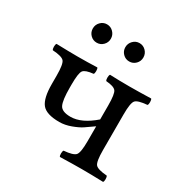

<svg xmlns="http://www.w3.org/2000/svg" viewBox="-147 -741 833 864"><g transform="rotate(30 269.5 -309.5)"><path d="M162.1 -307.1V-290Q162.1 -225.1 173.6 -201.7Q185.1 -178.2 230 -178.2Q287.1 -178.2 352.1 -234.9V-307.1Q352.1 -367.2 341.1 -381.1Q330.1 -395 290 -397.9Q286.1 -401.9 286.1 -413.8Q286.1 -425.8 290 -431.2Q335.9 -429.2 392.1 -429.2Q436 -429.2 503.9 -431.2Q507.8 -426.3 507.8 -414.1Q507.8 -401.9 503.9 -397.9Q456.1 -394 444.1 -380.6Q432.1 -367.2 432.1 -307.1V-122.1Q432.1 -62 444.1 -48.1Q456.1 -34.2 503.9 -30.8Q507.8 -25.9 507.8 -13.9Q507.8 -2 503.9 2Q439.9 0 392.1 0Q346.2 0 279.8 2Q275.9 -2 275.9 -13.9Q275.9 -25.9 279.8 -30.8Q327.6 -34.7 339.8 -48.3Q352.1 -62 352.1 -122.1V-199.2Q324.2 -179.2 306.6 -167.5Q289.1 -155.8 258.1 -144.3Q227.1 -132.8 198.2 -132.8Q130.4 -132.8 107.2 -161.9Q84 -190.9 84 -264.2V-307.1Q84 -367.2 72 -381.1Q60.1 -395 12.2 -397.9Q8.3 -401.9 8.1 -413.8Q7.8 -425.8 12.2 -431.2Q78.1 -429.2 122.1 -429.2Q176.3 -429.2 224.1 -431.2Q228 -426.3 228 -414.1Q228 -401.9 224.1 -397.9Q183.1 -394 172.6 -380.1Q162.1 -366.2 162.1 -307.1ZM132.3 -539.8Q118.7 -553.7 118.7 -573.2Q118.7 -592.8 132.3 -606.9Q146 -621.1 165.5 -621.1Q185.1 -621.1 198.7 -606.9Q212.4 -592.8 212.4 -573.2Q212.4 -553.7 198.7 -539.8Q185.1 -525.9 165.5 -525.9Q146 -525.9 132.3 -539.8ZM301.3 -539.8Q287.6 -553.7 287.6 -573.2Q287.6 -592.8 301.3 -606.9Q314.9 -621.1 334.5 -621.1Q354 -621.1 367.7 -606.9Q381.3 -592.8 381.3 -573.2Q381.3 -553.7 367.7 -539.8Q354 -525.9 334.5 -525.9Q314.9 -525.9 301.3 -539.8Z"/></g></svg>

Font: Linux Libertine O
Style: Regular
Weight: 400
Designer: Philipp H. Poll
Foundry: Philipp H. Poll
Version: Version 5.3.0